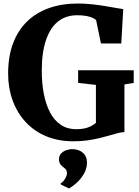

<svg xmlns="http://www.w3.org/2000/svg" viewBox="-20 -772 770 1064"><path d="M388 11Q302 11 234.8 -17.5Q167.5 -46 120.8 -97.2Q74 -148.5 49.5 -216.8Q25 -285 25 -364.5Q25 -458.5 52 -530.8Q79 -603 129.2 -652.2Q179.5 -701.5 251 -727Q322.5 -752.5 412 -752.5Q451.5 -752.5 490.5 -748.2Q529.5 -744 563.8 -738.2Q598 -732.5 623.8 -727.8Q649.5 -723 663 -721.5L652 -531H539.5L512.5 -661Q507.5 -666 495 -672.2Q482.5 -678.5 461 -683Q439.5 -687.5 407.5 -687.5Q345 -687.5 301.5 -652.8Q258 -618 234.8 -549.5Q211.5 -481 211.5 -379.5Q211.5 -310 223 -251Q234.5 -192 257.8 -148.2Q281 -104.5 317 -80.2Q353 -56 402 -56Q427.5 -56 447.8 -60.2Q468 -64.5 484 -72.8Q500 -81 511.5 -91V-301.5L413 -312.5V-382.5H721V-312.5L669.5 -304V-40Q653 -39.5 632 -34Q611 -28.5 585.5 -21Q560 -13.5 529.5 -6.2Q499 1 463.8 6Q428.5 11 388 11ZM462 131Q461.5 163.5 444.5 192.2Q427.5 221 404.5 241.5Q381.5 262 363 272H361.5L318 251L316 243.5Q329 238 340 219.5Q351 201 351 189.5Q351 173.5 344.2 166.2Q337.5 159 330.5 154Q322.5 148.5 314.8 138.5Q307 128.5 307 110Q307 89.5 319.8 77.2Q332.5 65 349.2 59.8Q366 54.5 377 54.5H380Q416.5 54.5 439.5 74.8Q462.5 95 462 131Z"/></svg>

Font: Merriweather ExtraBold
Style: Regular
Weight: 800
Version: Version 2.100